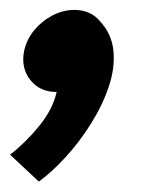

<svg xmlns="http://www.w3.org/2000/svg" viewBox="-46 -175 327 382"><path d="M66.7 8Q33 8 14.2 -16Q-4.7 -40 2 -73.7Q7 -96.7 22.2 -115Q37.3 -133.3 58.5 -144.3Q79.7 -155.3 101.7 -155.3Q135.3 -155.3 154.2 -131.3Q173 -107.3 165.3 -73.7Q161.3 -51.7 146.2 -32.8Q131 -14 110.3 -3Q89.7 8 66.7 8ZM-26 132.7Q4 109.7 31.5 76.2Q59 42.7 66.7 8L152 -133.7Q176.3 -108.3 179.7 -74Q183 -39.7 170.3 -2.3Q157.7 35 134.8 71.3Q112 107.7 84.8 137.3Q57.7 167 31.3 186.3Z"/></svg>

Font: Epunda Sans Light
Style: Italic
Weight: 300
Italic angle: -12.0243°
Designer: Simon Atzbach
Foundry: typofactur
Version: Version 2.204